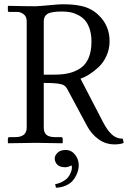

<svg xmlns="http://www.w3.org/2000/svg" viewBox="-20 -674 615 906"><path d="M289.6 33.7Q316.9 33.7 334.2 55.9Q351.6 78.1 351.6 106.4Q351.6 115.7 349.1 127.2Q346.7 138.7 339.6 153.6Q332.5 168.5 321.3 180.7Q310.1 192.9 289.8 201.9Q269.5 210.9 244.1 211.9L240.2 195.3Q261.7 190.9 277.6 181.6Q293.5 172.4 301 162.8Q308.6 153.3 313.2 141.8Q317.9 130.4 318.6 125Q319.3 119.6 319.3 116.2Q319.3 110.8 317.9 106.4Q300.3 115.2 288.6 115.2Q261.2 115.2 249.8 102.5Q238.3 89.8 238.3 73.7Q238.3 59.6 251.7 46.6Q265.1 33.7 289.6 33.7ZM272.5 -619.6Q222.2 -619.6 204.3 -608.6Q186.5 -597.7 186.5 -573.7V-321.8H237.3Q276.4 -321.8 305.9 -328.9Q335.4 -335.9 360.4 -352.8Q385.3 -369.6 398.4 -401.1Q411.6 -432.6 411.6 -478Q411.6 -512.2 402.8 -538.1Q394 -564 380.4 -579.1Q366.7 -594.2 347.4 -603.8Q328.1 -613.3 310.3 -616.5Q292.5 -619.6 272.5 -619.6ZM271.5 -653.8Q299.3 -653.8 319.1 -652.3Q338.9 -650.9 362.5 -646Q386.2 -641.1 406.5 -630.6Q426.8 -620.1 444.3 -603.5Q497.1 -553.7 497.1 -479.5Q497.1 -442.4 482.2 -409.9Q467.3 -377.4 444.3 -356.4Q421.4 -335.4 400.1 -322.3Q378.9 -309.1 359.9 -302.7L466.3 -97.7Q485.4 -60.5 507.1 -40Q528.8 -19.5 559.6 -19.5L563.5 0.5Q547.4 7.3 520.5 7.3Q478.5 7.3 445.1 -16.8Q411.6 -41 391.1 -79.1L297.9 -252.9Q291 -265.6 281.5 -271.5Q272 -277.3 250.7 -280Q229.5 -282.7 186.5 -282.7V-72.3Q186.5 -48.8 199.2 -37.8Q211.9 -26.9 241.2 -26.9H267.6Q275.9 -26.9 275.9 -18.6V0L273.9 2Q187 0 147.9 0L19 2L17.1 0V-18.6Q17.1 -26.9 24.9 -26.9H51.3Q106 -26.9 106 -72.3V-573.7Q106 -595.7 91.8 -606.7Q77.6 -617.7 61.5 -617.7H23.4Q17.1 -617.7 17.1 -624V-644.5L19 -646.5Q99.6 -644.5 145.5 -644.5Q161.1 -644.5 210.2 -649.2Q259.3 -653.8 271.5 -653.8Z"/></svg>

Font: Libertinage
Style: l
Weight: 400
Designer: OSP
Foundry: OSP
Version: Version 1.0; 2008; OFL relea